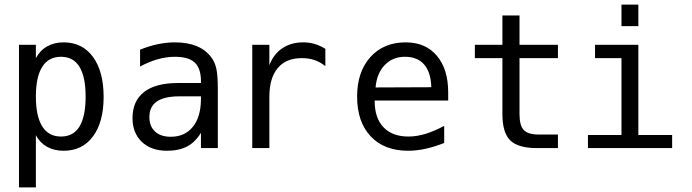

<svg xmlns="http://www.w3.org/2000/svg" viewBox="-20 -651 3040 844"><path d="M137.7 -56.6V172.9H63.5V-454.1H137.7V-395.5Q156.2 -429.7 187.5 -447.3Q218.8 -464.8 259.8 -464.8Q341.8 -464.8 388.7 -400.9Q435.5 -336.9 435.5 -224.6Q435.5 -114.3 388.7 -51.3Q341.8 11.7 259.8 11.7Q217.8 11.7 186.5 -5.9Q155.3 -23.4 137.7 -56.6ZM356.4 -226.6Q356.4 -312.5 329.6 -356.9Q302.7 -401.4 248 -401.4Q193.4 -401.4 165.5 -356.9Q137.7 -312.5 137.7 -226.6Q137.7 -140.6 165.5 -95.7Q193.4 -50.8 248 -50.8Q302.7 -50.8 329.6 -95.2Q356.4 -139.6 356.4 -226.6Z M793 -227.5H768.6Q703.1 -227.5 669.9 -205.1Q636.7 -182.6 636.7 -136.7Q636.7 -95.7 661.6 -72.8Q686.5 -49.8 730.5 -49.8Q792 -49.8 827.1 -92.8Q862.3 -135.7 863.3 -211.9V-227.5ZM937.5 -258.8V0H863.3V-67.4Q838.9 -26.4 802.7 -7.3Q766.6 11.7 714.8 11.7Q644.5 11.7 603.5 -27.3Q562.5 -66.4 562.5 -131.8Q562.5 -207 613.3 -246.6Q664.1 -286.1 762.7 -286.1H863.3V-297.9Q862.3 -352.5 835 -377Q807.6 -401.4 749 -401.4Q710.9 -401.4 671.9 -390.1Q632.8 -378.9 595.7 -358.4V-432.6Q636.7 -449.2 674.8 -457Q712.9 -464.8 749 -464.8Q804.7 -464.8 844.7 -448.2Q884.8 -431.6 909.2 -398.4Q924.8 -377.9 931.2 -348.1Q937.5 -318.4 937.5 -258.8Z M1410.2 -360.4Q1386.7 -378.9 1361.8 -387.2Q1336.9 -395.5 1306.6 -395.5Q1237.3 -395.5 1200.7 -351.6Q1164.1 -307.6 1164.1 -225.6V0H1088.9V-454.1H1164.1V-364.3Q1182.6 -413.1 1221.2 -439Q1259.8 -464.8 1312.5 -464.8Q1340.8 -464.8 1364.3 -457.5Q1387.7 -450.2 1410.2 -436.5Z M1950.2 -245.1V-209H1627V-207Q1627 -131.8 1666 -91.3Q1705.1 -50.8 1775.4 -50.8Q1811.5 -50.8 1850.1 -62.5Q1888.7 -74.2 1932.6 -97.7V-22.5Q1890.6 -5.9 1851.1 2.9Q1811.5 11.7 1774.4 11.7Q1668.9 11.7 1609.4 -51.8Q1549.8 -115.2 1549.8 -226.6Q1549.8 -335 1607.9 -399.9Q1666 -464.8 1763.7 -464.8Q1850.6 -464.8 1900.4 -405.8Q1950.2 -346.7 1950.2 -245.1ZM1876 -267.6Q1874 -333 1844.7 -367.2Q1815.4 -401.4 1759.8 -401.4Q1707 -401.4 1671.9 -365.7Q1636.7 -330.1 1630.9 -266.6Z M2263.7 -583V-454.1H2432.6V-395.5H2263.7V-149.4Q2263.7 -98.6 2282.7 -79.1Q2301.8 -59.6 2348.6 -59.6H2432.6V0H2340.8Q2257.8 0 2223.1 -33.7Q2188.5 -67.4 2188.5 -149.4V-395.5H2067.4V-454.1H2188.5V-583Z M2595.7 -454.1H2786.1V-57.6H2934.6V0H2564.5V-57.6H2711.9V-395.5H2595.7ZM2711.9 -630.9H2786.1V-536.1H2711.9Z"/></svg>

Font: BabelStone Xiangqi Colour
Style: Regular
Weight: 400
Designer: Andrew West
Foundry: BabelStone
Version: Version 11.001 November 01, 2021